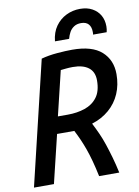

<svg xmlns="http://www.w3.org/2000/svg" viewBox="-98 -977 756 1042"><g transform="rotate(-10 280.0 -456.0)"><path d="M3 0 166 -682Q206 -693 254 -697Q302 -701 337 -701Q446 -701 498.5 -654Q551 -607 551 -529Q551 -470 530 -421.5Q509 -373 469 -338.5Q429 -304 374 -287Q389 -258 403 -227Q417 -196 428.5 -161.5Q440 -127 451.5 -87Q463 -47 473 0H362Q352 -48 341.5 -86.5Q331 -125 320 -155.5Q309 -186 297 -213Q285 -240 272 -265H177L113 0ZM198 -358H253Q304 -358 347 -372.5Q390 -387 415.5 -421Q441 -455 441 -514Q441 -561 410.5 -584.5Q380 -608 324 -608Q304 -608 285.5 -606Q267 -604 257 -603ZM253 -762Q258 -811 281.5 -844Q305 -877 340.5 -894.5Q376 -912 417 -912Q456 -912 484 -896.5Q512 -881 527 -855Q542 -829 542 -794Q542 -786 541 -778Q540 -770 538 -762H463Q464 -765 464 -769Q464 -773 464 -777Q464 -804 450.5 -819.5Q437 -835 409 -835Q386 -835 370 -824.5Q354 -814 345 -797.5Q336 -781 331 -762Z"/></g></svg>

Font: Ubuntu Sans Mono Medium
Style: Italic
Weight: 500
Italic angle: -13.5°
Monospace: yes
Designer: Dalton Maag Ltd
Foundry: Dalton Maag Ltd
Version: Version 1.006